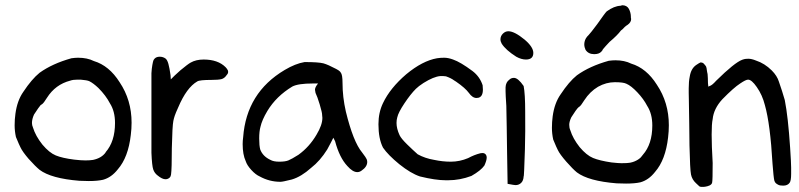

<svg xmlns="http://www.w3.org/2000/svg" viewBox="-20 -693 3062 736"><path d="M253.9 -469.7Q268.6 -471.7 279.3 -471.7Q314.5 -471.7 339.8 -459Q398.4 -441.4 438.5 -377.9Q484.4 -309.6 484.4 -222.7Q484.4 -199.2 481.4 -175.8Q471.7 -89.8 431.6 -43.9Q407.2 -12.7 375 -3.9Q353.5 1 320.3 1Q303.7 1 284.2 0Q175.8 -8.8 131.8 -42Q116.2 -54.7 89.8 -84Q66.4 -111.3 58.6 -127.9Q54.7 -134.8 41 -168Q36.1 -190.4 36.1 -212.9Q36.1 -235.4 39.1 -256.8Q45.9 -307.6 69.3 -340.8Q101.6 -389.6 131.8 -414.1Q180.7 -449.2 253.9 -469.7ZM276.4 -387.7Q259.8 -387.7 249 -383.8Q192.4 -369.1 160.2 -318.4Q147.5 -297.9 141.6 -293.9Q137.7 -292 135.7 -290Q133.8 -288.1 126 -277.3Q118.2 -266.6 110.4 -253.9Q102.5 -236.3 102.5 -221.7Q102.5 -212.9 106.4 -204.1Q116.2 -171.9 142.6 -138.7Q168.9 -107.4 193.8 -97.2Q218.8 -86.9 264.6 -81.1Q290 -78.1 307.6 -78.1Q325.2 -78.1 336.9 -80.1Q369.1 -86.9 384.8 -108.4V-109.4Q420.9 -150.4 420.9 -221.7Q420.9 -266.6 401.4 -296.9Q385.7 -327.1 357.4 -355.5Q337.9 -374 322.3 -381.8Q313.5 -385.7 289.1 -387.7Q282.2 -387.7 276.4 -387.7Z M614.3 -468.8Q621.1 -463.9 625.5 -448.2Q629.9 -432.6 633.8 -404.3V-403.3Q633.8 -395.5 634.8 -388.7Q641.6 -395.5 649.4 -403.3Q656.2 -410.2 671.9 -423.8Q700.2 -447.3 710.9 -453.1Q731.4 -464.8 760.7 -464.8Q815.4 -464.8 844.7 -435.5L849.6 -429.7Q854.5 -423.8 854.5 -417.5Q854.5 -411.1 849.6 -406.2Q840.8 -392.6 828.6 -389.6Q816.4 -386.7 791 -386.7Q745.1 -386.7 736.3 -380.9Q695.3 -357.4 663.1 -281.2Q653.3 -259.8 649.9 -249.5Q646.5 -239.3 644.5 -229.5Q640.6 -210 638.7 -126Q638.7 -44.9 635.7 -24.4Q635.7 -23.4 634.8 -20.5Q633.8 -15.6 630.9 -12.7Q624 -5.9 614.3 -5.9Q601.6 -5.9 584 -20.5Q572.3 -29.3 567.4 -43.5Q562.5 -57.6 560.5 -107.4V-412.1Q561.5 -430.7 564 -443.8Q566.4 -457 567.9 -460.9Q569.3 -464.8 573.2 -468.8Q580.1 -475.6 592.3 -475.6Q604.5 -475.6 614.3 -468.8Z M1148.4 -455.1Q1200.2 -455.1 1219.7 -450.2Q1237.3 -445.3 1268.6 -428.7Q1278.3 -423.8 1283.2 -418.9L1286.1 -415Q1293 -407.2 1293 -375Q1293 -321.3 1305.7 -265.6Q1334 -149.4 1368.2 -108.4Q1383.8 -87.9 1385.7 -82.5Q1387.7 -77.1 1387.7 -72.3Q1387.7 -53.7 1366.2 -39.1Q1358.4 -33.2 1349.6 -33.2Q1332 -33.2 1311.5 -56.6Q1281.2 -88.9 1264.6 -151.4L1257.8 -165Q1254.9 -159.2 1249 -147.5Q1243.2 -135.7 1234.4 -120.1Q1207 -76.2 1172.9 -49.8Q1134.8 -15.6 1098.6 -4.9Q1063.5 3.9 1055.7 3.9Q1054.7 3.9 1054.7 3.9Q1012.7 3.9 975.6 -16.6Q960 -23.4 943.4 -41.5Q926.8 -59.6 921.9 -75.2Q910.2 -100.6 910.2 -140.6Q910.2 -153.3 912.1 -167Q924.8 -337.9 1071.3 -424.8Q1112.3 -449.2 1147.5 -455.1ZM1187.5 -349.6Q1187.5 -358.4 1199.2 -373H1179.7Q1123 -373 1100.6 -361.3Q1039.1 -324.2 1004.9 -267.6Q984.4 -233.4 978.5 -207Q973.6 -189.5 973.6 -162.1Q973.6 -134.8 977.5 -120.1Q987.3 -93.8 1016.6 -80.1Q1028.3 -73.2 1050.8 -73.2Q1073.2 -73.2 1085.4 -78.1Q1097.7 -83 1124 -99.6Q1166 -129.9 1193.4 -176.8Q1215.8 -213.9 1215.8 -241.2Q1215.8 -246.1 1214.8 -252V-252.9Q1214.8 -261.7 1205.6 -292.5Q1196.3 -323.2 1189.5 -336.9L1187.5 -348.6Z M1430.7 -216.8Q1430.7 -261.7 1448.2 -297.9Q1475.6 -355.5 1537.1 -408.2Q1599.6 -460 1655.3 -469.7Q1667 -471.7 1682.6 -471.7Q1698.2 -471.7 1716.8 -464.8Q1745.1 -455.1 1791 -420.9Q1819.3 -399.4 1830.1 -366.2Q1831.1 -356.4 1831.1 -349.6Q1831.1 -323.2 1814.5 -318.4Q1810.5 -317.4 1806.6 -317.4Q1791 -317.4 1777.3 -336.9Q1763.7 -355.5 1728.5 -379.9Q1724.6 -381.8 1720.7 -384.8Q1709 -393.6 1689.5 -400.4Q1683.6 -401.4 1678.7 -401.4Q1673.8 -401.4 1668 -401.4Q1642.6 -399.4 1603.5 -375Q1584 -362.3 1574.2 -352.5Q1553.7 -332 1530.3 -296.9Q1506.8 -261.7 1502.9 -243.2Q1500 -233.4 1500 -221.7Q1500 -200.2 1511.7 -174.8Q1517.6 -162.1 1540.5 -139.6Q1563.5 -117.2 1581.1 -101.6Q1609.4 -85.9 1644.5 -80.1Q1676.8 -73.2 1708 -73.2Q1742.2 -73.2 1774.4 -86.9Q1797.9 -99.6 1821.3 -105.5Q1825.2 -106.4 1829.1 -106.4Q1836.9 -106.4 1841.3 -101.6Q1845.7 -96.7 1845.7 -88.9Q1845.7 -78.1 1836.9 -58.6Q1823.2 -39.1 1787.1 -18.6Q1743.2 -2 1698.2 -2Q1693.4 -2 1688.5 -2Q1649.4 -2 1589.8 -16.6Q1554.7 -28.3 1510.7 -63.5Q1467.8 -98.6 1448.2 -127Q1430.7 -161.1 1430.7 -216.8Z M1898.4 -542Q1898.4 -554.7 1907.7 -564Q1917 -573.2 1928.7 -573.2Q1952.1 -573.2 1991.2 -541Q2024.4 -512.7 2024.4 -490.2Q2024.4 -464.8 1996.1 -464.8Q1978.5 -464.8 1959 -475.6Q1918.9 -501 1903.3 -525.4Q1898.4 -534.2 1898.4 -542ZM1920.9 -287.1Q1918 -330.1 1918 -342.3Q1918 -354.5 1918 -358.4Q1918.9 -377.9 1932.6 -387.7Q1939.5 -394.5 1950.2 -394.5Q1965.8 -394.5 1987.3 -363.3Q1993.2 -333 1993.2 -265.6Q1994.1 -187.5 1992.2 -120.6Q1990.2 -53.7 1989.3 -41Q1988.3 -28.3 1988.3 -23.9Q1988.3 -19.5 1987.3 -16.6Q1986.3 0 1977.5 8.3Q1968.8 16.6 1956.1 16.6Q1951.2 16.6 1925.8 11.7L1923.8 -109.4Q1923.8 -143.6 1922.4 -208Q1920.9 -272.5 1920.9 -287.1Z M2313.5 -460Q2328.1 -461.9 2338.9 -461.9Q2374 -461.9 2399.4 -449.2Q2458 -431.6 2498 -368.2Q2543.9 -299.8 2543.9 -212.9Q2543.9 -189.5 2541 -166Q2531.2 -80.1 2491.2 -34.2Q2466.8 -2.9 2434.6 5.9Q2413.1 10.7 2379.9 10.7Q2363.3 10.7 2343.8 9.8Q2235.4 1 2191.4 -32.2Q2175.8 -44.9 2150.9 -73.2Q2126 -101.6 2118.2 -118.2Q2114.3 -125 2100.6 -158.2Q2095.7 -180.7 2095.7 -203.1Q2095.7 -225.6 2098.6 -247.1Q2105.5 -297.9 2128.9 -331.1Q2161.1 -379.9 2191.4 -404.3Q2240.2 -439.5 2313.5 -460ZM2460.9 -287.1Q2447.3 -313.5 2423.3 -338.9Q2399.4 -364.3 2380.9 -372.1Q2369.1 -377.9 2336.9 -377.9Q2303.7 -377.9 2272.5 -360.4Q2241.2 -341.8 2219.7 -308.6Q2207 -288.1 2201.2 -284.2Q2199.2 -283.2 2198.2 -282.2Q2194.3 -279.3 2186 -267.6Q2177.7 -255.9 2169.9 -243.2Q2162.1 -226.6 2162.1 -214.8Q2162.1 -203.1 2166 -194.3Q2175.8 -162.1 2202.1 -128.9Q2228.5 -97.7 2253.4 -87.4Q2278.3 -77.1 2324.2 -70.3Q2350.6 -67.4 2362.3 -67.4Q2385.7 -67.4 2395.5 -69.3Q2405.3 -71.3 2412.1 -74.2Q2426.8 -80.1 2436.5 -89.8L2444.3 -99.6Q2480.5 -140.6 2480.5 -211.9Q2480.5 -256.8 2460.9 -287.1ZM2358.4 -670.9Q2363.3 -672.9 2365.2 -672.9Q2382.8 -672.9 2390.6 -659.2Q2398.4 -644.5 2398.4 -627.9Q2398.4 -626 2398.4 -625Q2399.4 -622.1 2399.4 -620.1Q2399.4 -607.4 2385.7 -597.7Q2381.8 -595.7 2375 -589.8Q2364.3 -578.1 2360.4 -576.2Q2346.7 -557.6 2316.4 -532.2Q2299.8 -514.6 2291 -503.9Q2290 -500 2285.2 -495.1Q2276.4 -485.4 2257.8 -485.4Q2235.4 -485.4 2224.6 -502Q2219.7 -513.7 2219.7 -520.5Q2219.7 -527.3 2220.7 -532.2Q2223.6 -546.9 2236.3 -558.6Q2243.2 -565.4 2269.5 -600.6Q2298.8 -642.6 2305.7 -649.4Q2334 -669.9 2358.4 -670.9Z M2825.2 -463.9Q2833 -466.8 2838.9 -467.3Q2844.7 -467.8 2848.6 -467.8Q2861.3 -467.8 2877.9 -460.9Q2911.1 -450.2 2938.5 -422.9Q2959 -402.3 2965.8 -379.9Q2978.5 -343.8 2988.3 -309.6Q3001 -245.1 3008.8 -127Q3012.7 -68.4 3012.7 -50.3Q3012.7 -32.2 3012.7 -26.4Q3012.7 0 3006.8 7.8Q2999 18.6 2982.4 18.6Q2969.7 18.6 2963.9 15.6Q2958 12.7 2954.1 9.3Q2950.2 5.9 2948.2 -1Q2945.3 -12.7 2941.4 -64.5Q2932.6 -217.8 2912.1 -290Q2902.3 -329.1 2880.9 -359.4Q2861.3 -387.7 2847.7 -387.7Q2838.9 -387.7 2817.4 -373Q2793 -357.4 2749 -312.5Q2715.8 -276.4 2711.9 -236.3Q2708 -218.8 2708 -176.8Q2708 -134.8 2711.9 -68.4V-67.4Q2711.9 -2.9 2710 5.9Q2710 7.8 2709 9.8L2706.1 13.7Q2701.2 18.6 2691.4 21Q2681.6 23.4 2676.8 23.4Q2671.9 23.4 2668.5 23.4Q2665 23.4 2661.1 21.5Q2655.3 16.6 2647.5 8.8Q2632.8 -4.9 2628.9 -23.9Q2625 -43 2623 -135.7Q2623 -170.9 2622.1 -216.8Q2621.1 -294.9 2620.6 -311.5Q2620.1 -328.1 2620.1 -336.9Q2620.1 -345.7 2620.1 -354.5Q2620.1 -380.9 2624 -399.4Q2628.9 -430.7 2649.4 -444.3Q2661.1 -452.1 2664.1 -453.1Q2667 -454.1 2667.5 -454.1Q2668 -454.1 2668.9 -453.1Q2673.8 -453.1 2677.2 -449.7Q2680.7 -446.3 2683.6 -442.4Q2687.5 -438.5 2688.5 -431.6Q2689.5 -424.8 2689.9 -421.9Q2690.4 -418.9 2690.9 -416Q2691.4 -413.1 2692.4 -409.2Q2692.4 -402.3 2693.4 -393.6Q2693.4 -372.1 2695.3 -360.4Q2695.3 -361.3 2698.2 -362.3L2700.2 -363.3Q2709 -365.2 2725.6 -383.8Q2795.9 -453.1 2825.2 -463.9Z"/></svg>

Font: JasonHandwriting2
Style: SemiBold
Weight: 600
Version: Version 1.04.7